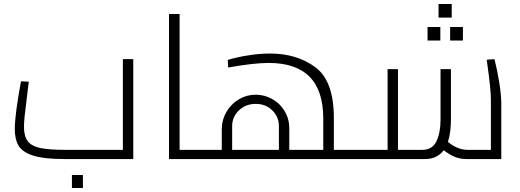

<svg xmlns="http://www.w3.org/2000/svg" viewBox="-20 -796 2603 961"><path d="M54 0ZM647 -500V0H301Q200 0 146.5 -17Q93 -34 73.5 -66Q54 -98 54 -150Q54 -221 85 -389L124 -387Q120 -349 113 -296Q100 -198 100 -162Q100 -113 119.5 -88.5Q139 -64 182.5 -55Q226 -46 307 -46H595V-500ZM340 80H395V145H340Z M971 -46V0H826V-726H879V-46Z M1754 -46V0H971V-46H1090V-152Q1091 -199 1114.5 -238Q1138 -277 1176.5 -299.5Q1215 -322 1260 -322Q1303 -322 1341.5 -301Q1380 -280 1404 -241Q1428 -202 1428 -152V-46H1598V-203Q1598 -481 1325 -481Q1250 -481 1122 -458L1120 -496Q1124 -498 1158.5 -506.5Q1193 -515 1239.5 -521.5Q1286 -528 1332 -528Q1466 -528 1558.5 -459.5Q1651 -391 1651 -206V-46ZM1142 -165V-46H1376V-164Q1376 -211 1343 -243.5Q1310 -276 1260 -276Q1210 -276 1176 -243.5Q1142 -211 1142 -165Z M1754 0ZM2489 -278V0H2312Q2285 0 2258.5 -10Q2232 -20 2201 -44Q2168 0 2109 0H1754V-46H1920V-450H1972V-46H2094Q2144 -46 2164.5 -89Q2185 -132 2185 -198V-450H2237V-199Q2237 -132 2222 -86Q2240 -70 2266 -58Q2292 -46 2319 -46H2437V-298Q2437 -348 2419 -476L2416 -497L2455 -500Q2469 -445 2479 -382.5Q2489 -320 2489 -278ZM2175 -776H2241V-708H2175ZM2120 -661H2184V-593H2120ZM2233 -661H2297V-593H2233Z"/></svg>

Font: Cairo Light
Style: Regular
Weight: 300
Designer: Mohamed Gaber, the designers of Titillium
Foundry: Kief Type Foundry
Version: Version 2.009; ttfautohint (v1.5.33-1714) -l 8 -r 50 -G 200 